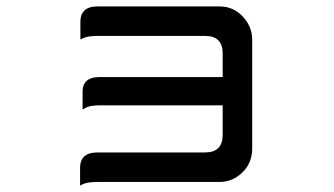

<svg xmlns="http://www.w3.org/2000/svg" viewBox="-20 -535 1040 597"><path d="M672.4 -295.4V-368.2Q672.4 -396 658.7 -409.7Q645 -423.3 617.2 -423.3H283.2Q252.4 -423.3 237.8 -416L230 -412.1V-468.8Q230 -489.7 241.7 -501.5Q255.4 -515.1 283.2 -515.1H662.1Q705.6 -515.1 734.9 -483.6Q764.2 -452.1 764.2 -411.1V-73.2Q764.2 -28.8 733.9 1Q703.6 30.8 662.1 30.8H283.2Q251.5 30.8 236.8 38.1L229 42V-14.6Q229 -35.6 240.7 -47.4Q254.4 -61 283.2 -61H617.2Q645 -61 658.7 -74.7Q672.4 -88.4 672.4 -116.2V-207.5H290Q259.3 -207.5 245.1 -199.2L236.8 -194.3V-251.5Q236.8 -271 248 -282.2Q261.2 -295.4 290 -295.4Z"/></svg>

Font: YuPearl-Medium
Style: Medium
Weight: 500
Designer: Max Yao
Foundry: Max-Everyday
Version: Version 1.011; ttfautohint (v1.8.3)